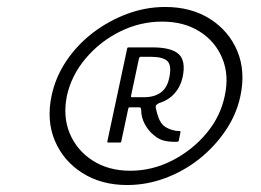

<svg xmlns="http://www.w3.org/2000/svg" viewBox="-20 -720 749 551"><path d="M345 -189Q271 -189 216.5 -223.5Q162 -258 137.5 -316Q113 -374 128 -445Q139 -498 170 -544.5Q201 -591 246 -625.5Q291 -660 344.5 -680Q398 -700 454 -700Q529 -700 583 -665.5Q637 -631 661 -573.5Q685 -516 670 -445Q659 -392 627.5 -345.5Q596 -299 552 -264Q508 -229 454.5 -209Q401 -189 345 -189ZM354 -230Q417 -230 474.5 -259.5Q532 -289 572.5 -337.5Q613 -386 625 -445Q638 -504 618 -552.5Q598 -601 553 -629.5Q508 -658 445 -658Q382 -658 324.5 -629.5Q267 -601 226 -552.5Q185 -504 172 -445Q160 -386 180 -337.5Q200 -289 245.5 -259.5Q291 -230 354 -230ZM292 -311Q287 -311 288 -314L345 -581Q345 -584 350 -584H418Q472 -584 493 -564.5Q514 -545 504 -498Q498 -471 480.5 -451.5Q463 -432 436 -424Q431 -421 428.5 -418.5Q426 -416 427 -411Q430 -395 435.5 -381Q441 -367 450 -359Q459 -352 471 -348Q483 -344 493 -344Q497 -344 497.5 -343.5Q498 -343 498 -341L493 -316Q492 -314 491 -313.5Q490 -313 483 -313Q462 -313 448.5 -317Q435 -321 424 -330Q407 -343 396 -363Q385 -383 385 -406Q385 -408 384 -410Q383 -412 379 -412H352Q349 -412 348 -408L328 -314Q328 -311 324 -311ZM356 -445Q355 -441 359 -441H393Q423 -441 441.5 -454.5Q460 -468 466 -498Q473 -532 460.5 -544.5Q448 -557 412 -557H383Q381 -557 379 -553Z"/></svg>

Font: Glory
Style: Italic
Weight: 400
Italic angle: -12°
Designer: Robert Leuschke
Foundry: Robert Leuschke
Version: Version 1.011